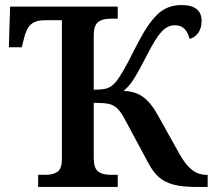

<svg xmlns="http://www.w3.org/2000/svg" viewBox="-20 -740 849 760"><path d="M131 -48H160Q191 -48 208 -60.5Q225 -73 225 -111V-660H158Q120 -660 101.5 -642.5Q83 -625 74 -584L66 -553H15L20 -714H446V-666H417Q385 -666 368 -652.5Q351 -639 351 -598V-385Q389 -385 405.5 -391Q422 -397 437 -414Q462 -442 519 -557Q563 -644 602 -682Q641 -720 698 -720Q778 -720 778 -657Q778 -628 764.5 -609.5Q751 -591 730 -586Q725 -610 711 -625Q697 -640 672 -640Q643 -640 619.5 -614.5Q596 -589 564 -526Q528 -456 509.5 -427Q491 -398 469 -380Q515 -379 546 -356.5Q577 -334 602 -289L689 -133Q714 -88 739.5 -68Q765 -48 797 -48H802V0H758Q701 0 666 -9.5Q631 -19 608.5 -39Q586 -59 567 -95L474 -268Q458 -298 443.5 -311.5Q429 -325 409.5 -329Q390 -333 351 -333V-116Q351 -75 368 -61.5Q385 -48 417 -48H446V0H131Z"/></svg>

Font: Noto Serif SemiBold
Style: Regular
Weight: 600
Designer: Monotype Design Team
Foundry: Monotype Imaging Inc.
Version: Version 1.001